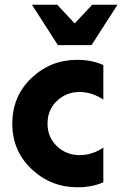

<svg xmlns="http://www.w3.org/2000/svg" viewBox="-20 -780 517 812"><path d="M367 -589H225L115 -760H222L296 -681L370 -760H477ZM417 -156V-9Q370 12 307 12Q195 12 113.5 -65Q32 -142 32 -257Q32 -373 113 -450Q194 -527 307 -527Q368 -527 417 -505V-359Q368 -391 316 -391Q261 -391 221 -353.5Q181 -316 181 -257Q181 -199 221 -161.5Q261 -124 316 -124Q371 -124 417 -156Z"/></svg>

Font: Freely
Style: Bold
Weight: 700
Designer: Kris Sowersby
Foundry: Klim Type Foundry
Version: Version 1.006;hotconv 1.0.113;makeotfexe 2.5.65598;200799169